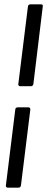

<svg xmlns="http://www.w3.org/2000/svg" viewBox="-20 -780 216 880"><path d="M64 -395 108 -750Q108 -754 111 -757Q114 -760 119 -760H168Q178 -760 176 -750L133 -395Q131 -385 122 -385H72Q68 -385 65.5 -388Q63 -391 64 -395ZM7 70 50 -278Q50 -282 53 -285Q56 -288 61 -288H110Q119 -288 119 -278L76 70Q74 80 65 80H15Q11 80 8.5 77Q6 74 7 70Z"/></svg>

Font: Barlow Condensed
Style: Italic
Weight: 400
Width: 3
Italic angle: -7°
Designer: Jeremy Tribby
Foundry: Tribby Type
Version: Version 1.408